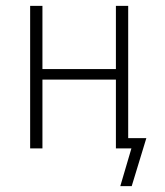

<svg xmlns="http://www.w3.org/2000/svg" viewBox="-20 -507 564 656"><path d="M391 129 429 0H377V-35H480L430 129ZM83 0V-487H125V-271H376V-487H418V0H376V-235H125V0Z"/></svg>

Font: Nunito Sans 10pt Condensed ExtraLight
Style: Regular
Weight: 250
Width: 3
Designer: Vernon Adams
Foundry: Vernon Adams
Version: Version 3.101;gftools[0.9.27]